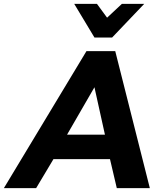

<svg xmlns="http://www.w3.org/2000/svg" viewBox="-74 -968 831 988"><path d="M492 -149 527 0H697L519 -705H371L-54 0H112L201 -149ZM412 -519 466 -275H271ZM553 -948 477 -877 425 -948H308L412 -775H503L668 -948Z"/></svg>

Font: Geom Bold
Style: Bold Italic
Weight: 700
Italic angle: -10°
Version: Version 1.102